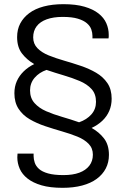

<svg xmlns="http://www.w3.org/2000/svg" viewBox="-20 -718 603 920"><path d="M280 182Q220 182 179 170Q138 158 112 137.5Q86 117 74.5 90.5Q63 64 63 36Q63 32 63.5 26.5Q64 21 64 18H141V30Q141 45 146.5 61.5Q152 78 167 91.5Q182 105 210.5 113Q239 121 284 121Q329 121 360 109.5Q391 98 408 76Q425 54 425 23Q425 -8 404.5 -29Q384 -50 350.5 -63.5Q317 -77 277 -88.5Q237 -100 196.5 -113.5Q156 -127 122.5 -146.5Q89 -166 69 -196.5Q49 -227 49 -271Q49 -303 60.5 -329Q72 -355 93.5 -376Q115 -397 144 -411Q109 -431 85.5 -461.5Q62 -492 62 -540Q62 -577 77 -605.5Q92 -634 120 -655Q148 -676 189.5 -687Q231 -698 284 -698Q343 -698 384.5 -686Q426 -674 452 -653.5Q478 -633 489.5 -606.5Q501 -580 501 -552Q501 -548 501 -542.5Q501 -537 500 -534H423V-546Q423 -561 417.5 -577Q412 -593 396.5 -606.5Q381 -620 353 -628.5Q325 -637 280 -637Q236 -637 204 -625.5Q172 -614 155.5 -592Q139 -570 139 -539Q139 -508 159.5 -487Q180 -466 213.5 -452.5Q247 -439 287 -427.5Q327 -416 367 -402.5Q407 -389 440.5 -369.5Q474 -350 494.5 -320Q515 -290 515 -245Q515 -213 503.5 -186.5Q492 -160 470.5 -139.5Q449 -119 419 -105Q455 -85 478.5 -54.5Q502 -24 502 24Q502 60 487 89Q472 118 443.5 139Q415 160 373.5 171Q332 182 280 182ZM359 -132Q396 -145 418 -170Q440 -195 440 -230Q440 -268 418.5 -291.5Q397 -315 361.5 -330Q326 -345 285 -357Q244 -369 203 -383Q168 -371 146 -345.5Q124 -320 124 -285Q124 -248 145.5 -224Q167 -200 201.5 -185Q236 -170 277.5 -158Q319 -146 359 -132Z"/></svg>

Font: Archivo SemiBold Light
Style: Regular
Weight: 300
Version: Version 2.001